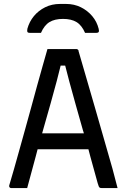

<svg xmlns="http://www.w3.org/2000/svg" viewBox="-20 -955 640 975"><path d="M118 0H37Q33 0 30.5 -2Q28 -4 27 -7Q26 -10 27 -14Q38 -50 51 -96Q64 -142 78.5 -194Q93 -246 108.5 -301.5Q124 -357 139 -412Q154 -467 168.5 -520Q183 -573 196.5 -620Q210 -667 221 -706H367Q371 -706 373.5 -704.5Q376 -703 377.5 -701Q379 -699 379 -695Q399 -626 420 -554Q441 -482 462.5 -407.5Q484 -333 506 -256Q528 -179 551 -99Q557 -74 564 -49.5Q571 -25 577 0H497Q491 0 487.5 -1.5Q484 -3 481.5 -8.5Q479 -14 476 -25Q458 -90 439 -159Q434 -178 429 -197H171Q166 -178 161 -159Q140 -83 118 0ZM406 -278Q403 -286 401 -294Q382 -360 364.5 -423Q347 -486 332 -541Q320 -585 311 -622H288Q279 -585 268 -543Q254 -492 237.5 -431.5Q221 -371 201 -303Q198 -291 194 -278ZM188 -788H132Q122 -788 119.5 -792.5Q117 -797 119 -809Q129 -845 152 -873Q175 -901 209 -918Q243 -935 285 -935H315Q357 -935 391 -918Q425 -901 448.5 -873Q472 -845 481 -809Q484 -797 481 -792.5Q478 -788 468 -788H412Q395 -827 368.5 -843Q342 -859 300 -859Q258 -859 231.5 -843Q205 -827 188 -788Z"/></svg>

Font: Code D OnePiece
Style: Regular
Weight: 400
Version: Version 1.085; ttfautohint (v1.8.4.7-5d5b);Nerd Fonts 3.0.2